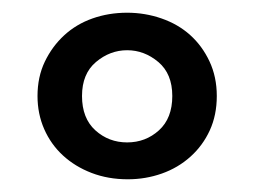

<svg xmlns="http://www.w3.org/2000/svg" viewBox="-20 -640 400 302"><path d="M321 -489Q321 -459 310 -435Q299 -411 279.5 -393.5Q260 -376 234.5 -367Q209 -358 181 -358Q150 -358 124 -368Q98 -378 79 -395.5Q60 -413 49.5 -437Q39 -461 39 -489Q39 -519 50.5 -543Q62 -567 81 -584.5Q100 -602 125.5 -611Q151 -620 180 -620Q208 -620 234 -611Q260 -602 279 -585Q298 -568 309.5 -543.5Q321 -519 321 -489ZM180 -561Q153 -561 131 -542.5Q109 -524 109 -489Q109 -454 130 -435Q151 -416 180 -416Q209 -416 230 -435Q251 -454 251 -489Q251 -524 229 -542.5Q207 -561 180 -561Z"/></svg>

Font: Baloo Bhai 2
Style: Regular
Weight: 400
Designer: Supriya Tembe, Noopur Datye and Ek Type
Foundry: Ek Type
Version: Version 1.640;PS 1.000;hotconv 16.6.51;makeotf.lib2.5.65220;